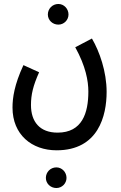

<svg xmlns="http://www.w3.org/2000/svg" viewBox="-20 -678 611 967"><path d="M274 -554C302 -554 325 -577 325 -605C325 -634 302 -658 274 -658C244 -658 221 -634 221 -605C221 -577 244 -554 274 -554ZM43 -136C43 0 140 79 265 79C476 79 517 -96 517 -215C517 -318 481 -419 443 -484L359 -440C412 -344 425 -270 425 -217C425 -109 394 -10 270 -10C180 -10 136 -65 136 -149C136 -202 147 -247 177 -314L98 -350C52 -251 43 -185 43 -136ZM264 269C292 269 315 246 315 218C315 189 292 165 264 165C234 165 211 189 211 218C211 246 234 269 264 269Z"/></svg>

Font: Noto Sans Arabic UI XCn Md
Style: Regular
Weight: 500
Width: 2
Designer: Monotype Design Team, Nadine Chahine and Nizar Qandah
Foundry: Monotype Imaging Inc.
Version: Version 2.010